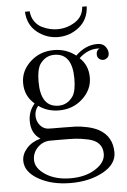

<svg xmlns="http://www.w3.org/2000/svg" viewBox="-58 -681 615 929"><g transform="rotate(-5 250.0 -216.5)"><path d="M28 79Q28 47 52.5 19Q77 -9 120 -21Q76 -49 76 -110Q76 -157 107 -193Q60 -232 60 -296Q60 -355 107 -398.5Q154 -442 222 -442Q282 -442 328 -406Q376 -453 434 -453Q460 -453 472.5 -437Q485 -421 485 -404Q485 -389 475.5 -381.5Q466 -374 456 -374Q444 -374 435.5 -382Q427 -390 427 -403Q427 -424 443 -430Q440 -431 433 -431Q384 -431 343 -392Q384 -354 384 -295Q384 -236 337 -192.5Q290 -149 222 -149Q166 -149 123 -180Q106 -160 106 -133Q106 -108 121 -88.5Q136 -69 159 -66Q166 -65 234 -65Q274 -65 296 -64Q318 -63 349.5 -56.5Q381 -50 406 -37Q471 -1 471 77Q471 134 405.5 170Q340 206 249 206Q157 206 92.5 169.5Q28 133 28 79ZM80 79Q80 120 128.5 151.5Q177 183 250 183Q322 183 370.5 152Q419 121 419 79Q419 49 402 30Q385 11 350 3.5Q315 -4 290.5 -5.5Q266 -7 221 -7H162Q128 -5 104 20Q80 45 80 79ZM99 -639H122Q124 -611 138.5 -590Q153 -569 174 -559Q195 -549 213.5 -545Q232 -541 249 -541Q295 -541 334.5 -566Q374 -591 377 -639H399Q396 -575 351 -539Q306 -503 249 -503Q192 -503 147 -539Q102 -575 99 -639ZM135 -295Q135 -172 222 -172Q266 -172 293 -212Q309 -239 309 -296Q309 -419 222 -419Q178 -419 151 -379Q135 -352 135 -295Z"/></g></svg>

Font: CMU Serif
Style: Roman
Weight: 500
Version: Version 0.7.0